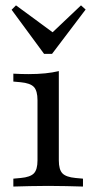

<svg xmlns="http://www.w3.org/2000/svg" viewBox="-20 -685 346 705"><path d="M117.7 -206.5V-316.9Q117.7 -351.6 104.4 -365.7Q91.1 -379.8 55.6 -383.1L29 -385.5V-414.5Q45.2 -413.7 58.1 -413.3Q71 -412.9 84.7 -412.9Q117.7 -412.9 146 -415.7Q174.2 -418.5 196 -424.2V-414.5V-206.5ZM157.3 -2.4Q119.4 -2.4 89.9 -1.6Q60.5 -0.8 29 0V-29L56.5 -31.5Q91.1 -34.7 104.4 -48.4Q117.7 -62.1 117.7 -96V-206.5H196V-96Q196 -62.1 209.3 -48.4Q222.6 -34.7 257.3 -31.5L284.7 -29V0Q253.2 -0.8 223.8 -1.6Q194.4 -2.4 157.3 -2.4ZM277.4 -665.3 294.4 -650 171 -487.1H141.9L22.6 -649.2L38.7 -665.3L193.5 -551.6L154 -548.4Z"/></svg>

Font: Playfair 5pt SemiExpanded Light
Style: Regular
Weight: 400
Version: Version 2.203